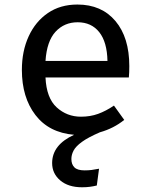

<svg xmlns="http://www.w3.org/2000/svg" viewBox="-20 -573 655 833"><path d="M177.4 -236.9Q181.5 -147.7 225.9 -107.2Q270.3 -66.7 331.3 -66.7Q371.8 -66.7 405.6 -79Q439.5 -91.3 474.4 -114.9L519 -52.8Q473.3 -15.9 413.3 1Q362.1 23.1 335.4 42.6Q308.7 62.1 299.2 80.3Q289.7 98.5 289.7 116.9Q289.7 140 302.8 153.1Q315.9 166.2 347.2 166.2Q363.6 166.2 377.4 164.4Q391.3 162.6 409.7 159L400 231.8Q385.1 235.4 370.3 237.4Q355.4 239.5 335.9 239.5Q276.4 239.5 241.3 209.7Q206.2 180 206.2 134.4Q206.2 55.4 301.5 11.8Q192.3 2.6 133.6 -74.1Q74.9 -150.8 74.9 -269.7Q74.9 -351.3 104.4 -415.4Q133.8 -479.5 187.7 -516.4Q241.5 -553.3 315.9 -553.3Q420.5 -553.3 480.8 -481.8Q541 -410.3 541 -286.2Q541 -272.3 540.5 -259.5Q540 -246.7 539 -236.9ZM316.9 -476.4Q259 -476.4 221 -435.4Q183.1 -394.4 177.4 -308.7H446.2Q444.6 -390.8 410.5 -433.6Q376.4 -476.4 316.9 -476.4Z"/></svg>

Font: Fira Code Retina
Style: Regular
Weight: 450
Monospace: yes
Designer: Carrois Corporate, Edenspiekermann AG, Nikita Prokopov
Foundry: Carrois Corporate, Edenspiekermann AG, Nikita Prokopov
Version: Version 6.002